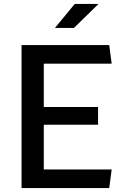

<svg xmlns="http://www.w3.org/2000/svg" viewBox="-20 -960 660 980"><path d="M90 0H537.5L550 -95H203.5V-323.5H480.5V-414H203.5V-635H550L537.5 -730H90ZM260.5 -817.5 361.5 -940H483L357.5 -817.5Z"/></svg>

Font: Monaspace Argon Medium
Style: Regular
Weight: 500
Designer: Riley Cran & the Lettermatic Team
Foundry: Lettermatic
Version: Version 1.000 (Monaspace Argon)